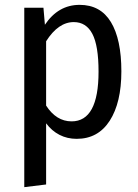

<svg xmlns="http://www.w3.org/2000/svg" viewBox="-20 -559 570 791"><path d="M480 -265Q480 -136 432 -61.5Q384 13 296 13Q257 13 225 -3.5Q193 -20 170 -51V201L80 212V-527H159L165 -457Q220 -539 308 -539Q394 -539 437 -468Q480 -397 480 -265ZM386 -264Q386 -371 360.5 -419.5Q335 -468 284 -468Q220 -468 170 -389V-124Q212 -59 275 -59Q386 -59 386 -264Z"/></svg>

Font: Fira Sans Condensed
Style: Regular
Weight: 400
Width: 3
Designer: bBox Type GmbH & Carrois Corporate GbR & Edenspiekermann AG
Foundry: bBox Type GmbH & Carrois Corporate GbR & Edenspiekermann AG
Version: Version 4.301